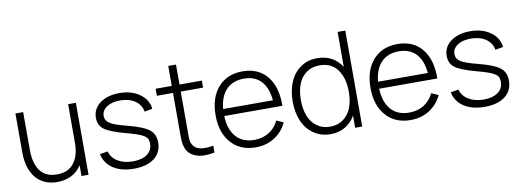

<svg xmlns="http://www.w3.org/2000/svg" viewBox="-59 -1062 3852 1419"><g transform="rotate(-10 1867.5 -352.5)"><path d="M277.3 12.7Q223.1 12.7 180.9 -7.6Q138.7 -27.8 112.5 -63.2Q86.4 -98.6 73.2 -144.5Q60.1 -190.4 60.1 -244.6V-540H118.2V-258.8Q118.2 -154.3 159.9 -98.6Q201.7 -43 285.2 -43Q370.1 -43 412.8 -98.9Q455.6 -154.8 455.6 -248.5V-540H513.7V0H460.9V-81.1Q431.6 -34.2 384 -10.7Q336.4 12.7 277.3 12.7Z M853 14.2Q759.3 14.2 698.5 -25.4Q637.7 -64.9 623.5 -135.7L682.6 -145.5Q695.3 -97.2 741.7 -68.8Q788.1 -40.5 855.5 -40.5Q922.9 -40.5 962.2 -69.1Q1001.5 -97.7 1001.5 -147Q1001.5 -168.5 995.8 -181.9Q990.2 -195.3 970.7 -208Q951.2 -220.7 920.7 -231.2Q890.1 -241.7 834 -256.8Q721.2 -287.1 680.7 -318.1Q640.1 -349.1 640.1 -404.8Q640.1 -471.7 696 -513.4Q752 -555.2 842.3 -555.2Q932.6 -555.2 993.9 -511.5Q1055.2 -467.8 1062 -398.4L1002.9 -387.7Q994.1 -439.5 950.4 -469.7Q906.7 -500 840.3 -500.5Q777.8 -501.5 738.5 -475.8Q699.2 -450.2 699.2 -408.2Q699.2 -372.6 732.2 -351.6Q765.1 -330.6 860.4 -306.6Q976.6 -276.9 1019.3 -242.9Q1062 -209 1062 -146.5Q1062 -71.3 1006.3 -28.6Q950.7 14.2 853 14.2Z M1459 0Q1414.1 8.3 1374 7.1Q1334 5.9 1300 -12.2Q1266.1 -30.3 1250 -63.5Q1242.2 -80.1 1238.3 -100.1Q1234.4 -120.1 1233.9 -134.3Q1233.4 -148.4 1233.4 -177.2Q1233.4 -184.1 1233.4 -187.5V-487.3H1112.3V-540H1233.4V-689.9H1291.5V-540H1459V-487.3H1291.5V-188.5Q1291.5 -183.6 1291.5 -170.4Q1291.5 -157.2 1291.5 -153.1Q1291.5 -148.9 1291.7 -139.2Q1292 -129.4 1292.7 -125Q1293.5 -120.6 1294.7 -113.5Q1295.9 -106.4 1297.9 -101.6Q1299.8 -96.7 1302.7 -91.3Q1319.8 -58.1 1359.6 -49.3Q1399.4 -40.5 1459 -51.8Z M1767.1 15.1Q1650.9 15.1 1582.8 -61.8Q1514.6 -138.7 1514.6 -269Q1514.6 -401.4 1582.3 -478.3Q1649.9 -555.2 1766.1 -555.2Q1884.3 -555.2 1949.7 -475.3Q2015.1 -395.5 2013.2 -253.4H1576.7Q1580.6 -151.9 1629.6 -96.4Q1678.7 -41 1766.1 -41Q1828.1 -41 1875.2 -69.8Q1922.4 -98.6 1949.7 -153.8L2001.5 -130.9Q1968.8 -61.5 1907.2 -23.2Q1845.7 15.1 1767.1 15.1ZM1577.6 -305.7H1951.2Q1942.4 -400.9 1895.5 -450.7Q1848.6 -500.5 1767.1 -500.5Q1683.6 -500.5 1634.8 -450Q1585.9 -399.4 1577.6 -305.7Z M2330.6 15.1Q2256.3 15.1 2201.9 -22.9Q2147.5 -61 2120.4 -125Q2093.3 -189 2093.3 -271Q2093.3 -351.6 2120.1 -415.5Q2147 -479.5 2200.2 -517.3Q2253.4 -555.2 2325.2 -555.2Q2447.3 -555.2 2509.8 -458V-720.2H2567.4V0H2514.6V-91.3Q2485.4 -41 2438.5 -12.9Q2391.6 15.1 2330.6 15.1ZM2154.8 -271Q2154.8 -204.1 2174.3 -152.8Q2193.8 -101.6 2235.1 -70.8Q2276.4 -40 2334 -40Q2393.1 -40 2434.3 -70.6Q2475.6 -101.1 2495.1 -152.3Q2514.6 -203.6 2514.6 -271Q2514.6 -374.5 2468.5 -437.3Q2422.4 -500 2335.4 -500Q2275.9 -500 2234.4 -469.5Q2192.9 -439 2173.8 -388.2Q2154.8 -337.4 2154.8 -271Z M2929.7 15.1Q2813.5 15.1 2745.4 -61.8Q2677.2 -138.7 2677.2 -269Q2677.2 -401.4 2744.9 -478.3Q2812.5 -555.2 2928.7 -555.2Q3046.9 -555.2 3112.3 -475.3Q3177.7 -395.5 3175.8 -253.4H2739.3Q2743.2 -151.9 2792.2 -96.4Q2841.3 -41 2928.7 -41Q2990.7 -41 3037.8 -69.8Q3085 -98.6 3112.3 -153.8L3164.1 -130.9Q3131.3 -61.5 3069.8 -23.2Q3008.3 15.1 2929.7 15.1ZM2740.2 -305.7H3113.8Q3105 -400.9 3058.1 -450.7Q3011.2 -500.5 2929.7 -500.5Q2846.2 -500.5 2797.4 -450Q2748.5 -399.4 2740.2 -305.7Z M3485.4 14.2Q3391.6 14.2 3330.8 -25.4Q3270 -64.9 3255.9 -135.7L3314.9 -145.5Q3327.6 -97.2 3374 -68.8Q3420.4 -40.5 3487.8 -40.5Q3555.2 -40.5 3594.5 -69.1Q3633.8 -97.7 3633.8 -147Q3633.8 -168.5 3628.2 -181.9Q3622.6 -195.3 3603 -208Q3583.5 -220.7 3553 -231.2Q3522.5 -241.7 3466.3 -256.8Q3353.5 -287.1 3313 -318.1Q3272.5 -349.1 3272.5 -404.8Q3272.5 -471.7 3328.4 -513.4Q3384.3 -555.2 3474.6 -555.2Q3564.9 -555.2 3626.2 -511.5Q3687.5 -467.8 3694.3 -398.4L3635.3 -387.7Q3626.5 -439.5 3582.8 -469.7Q3539.1 -500 3472.7 -500.5Q3410.2 -501.5 3370.8 -475.8Q3331.5 -450.2 3331.5 -408.2Q3331.5 -372.6 3364.5 -351.6Q3397.5 -330.6 3492.7 -306.6Q3608.9 -276.9 3651.6 -242.9Q3694.3 -209 3694.3 -146.5Q3694.3 -71.3 3638.7 -28.6Q3583 14.2 3485.4 14.2Z"/></g></svg>

Font: Manrope Light
Style: Regular
Weight: 300
Designer: Mikhail Sharanda
Foundry: Mikhail Sharanda
Version: Version 4.505;FEAKit 1.0